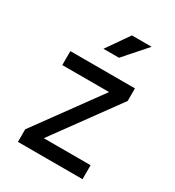

<svg xmlns="http://www.w3.org/2000/svg" viewBox="-175 -826 847 930"><g transform="rotate(30 249.0 -361.5)"><path d="M68.4 -507.8V-429.7H359.4L429.7 -437.5V-507.8ZM429.7 -78.1H138.7L68.4 -70.3V0H429.7ZM168 -78.1 429.7 -437.5 330.1 -429.7 68.4 -70.3ZM288.6 -597.7 398.9 -722.7H288.6L201.7 -597.7Z"/></g></svg>

Font: Giphurs
Style: Regular
Weight: 400
Version: Version 2.010